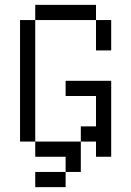

<svg xmlns="http://www.w3.org/2000/svg" viewBox="-20 -645 540 790"><path d="M375 -562.5H125V-625H375ZM62.5 -562.5H125V-62.5H62.5ZM125 62.5H250V125H125ZM125 -62.5H312.5V62.5H250V0H125ZM250 -312.5H437.5V0H375V-62.5H312.5V-125H375V-250H250ZM375 -562.5H437.5V-437.5H375Z"/></svg>

Font: ChillBitmapSE 16px
Style: Regular
Weight: 400
Designer: Designed by Warren2060
Foundry: ChillType
Version: Version 1.000